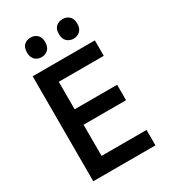

<svg xmlns="http://www.w3.org/2000/svg" viewBox="-219 -1025 1001 1131"><g transform="rotate(-30 281.5 -459.0)"><path d="M73 0V-714H496V-609H190V-422H479V-317H190V-105H496V0ZM394 -785Q367 -785 349 -802Q331 -819 331 -852Q331 -886 349 -902Q367 -918 394 -918Q420 -918 438 -901.5Q456 -885 456 -852Q456 -819 438 -802Q420 -785 394 -785ZM176 -785Q149 -785 131.5 -802Q114 -819 114 -852Q114 -886 131.5 -902Q149 -918 176 -918Q202 -918 220 -901.5Q238 -885 238 -852Q238 -819 220 -802Q202 -785 176 -785Z"/></g></svg>

Font: Noto Sans Mono SemiCondensed SemiBold
Style: Regular
Weight: 600
Width: 4
Designer: Monotype Design Team
Foundry: Monotype Imaging Inc.
Version: Version 2.014; ttfautohint (v1.8.4.7-5d5b)